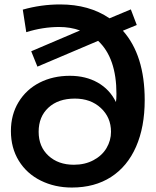

<svg xmlns="http://www.w3.org/2000/svg" viewBox="-20 -831 699 861"><path d="M628.9 -382.2Q628.9 -261.1 590 -172.8Q551.1 -84.4 477.8 -37.2Q404.4 10 302.2 10Q225.6 10 162.8 -21.1Q100 -52.2 64.4 -110Q28.9 -167.8 28.9 -243.3Q28.9 -316.7 63.3 -373.3Q97.8 -430 157.8 -460.6Q217.8 -491.1 293.3 -491.1Q364.4 -491.1 418.3 -460.6Q472.2 -430 500 -373.3Q502.2 -386.7 502.2 -410Q502.2 -571.1 420 -647.8L147.8 -532.2L120 -601.1L338.9 -694.4Q295.6 -710 245.6 -710Q172.2 -710 97.8 -686.7L82.2 -787.8Q164.4 -811.1 250 -811.1Q380 -811.1 471.1 -748.9L566.7 -788.9L593.3 -718.9L531.1 -693.3Q628.9 -583.3 628.9 -382.2ZM477.8 -240Q477.8 -304.4 432.2 -346.7Q386.7 -388.9 315.6 -388.9Q241.1 -388.9 197.2 -348.3Q153.3 -307.8 153.3 -240Q153.3 -173.3 197.2 -132.8Q241.1 -92.2 311.1 -92.2Q361.1 -92.2 399.4 -112.8Q437.8 -133.3 457.8 -167.2Q477.8 -201.1 477.8 -240Z"/></svg>

Font: Paperlogy 6 SemiBold
Style: Regular
Weight: 600
Designer: redesigned by Lee Juim, glyphs from Gmarket Sans & Montserrat
Foundry: PT&
Version: Version 1.001